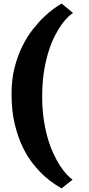

<svg xmlns="http://www.w3.org/2000/svg" viewBox="-20 -858 497 1072"><path d="M44.4 -334.5Q44.4 -414.6 61.5 -481Q78.6 -547.4 105.2 -600.8Q131.8 -654.3 164.3 -695.3Q196.8 -736.3 227.8 -765.6Q258.8 -794.9 284.7 -812.7Q310.5 -830.6 323.7 -838.4L387.7 -785.6Q376.5 -778.8 359.9 -763.2Q343.3 -747.6 324.7 -721.9Q306.2 -696.3 287.6 -660.6Q269 -625 253.7 -578.4Q238.3 -531.7 228 -473.9Q217.8 -416 215.8 -346.2Q213.9 -271.5 221.9 -208.5Q230 -145.5 244.4 -94Q258.8 -42.5 277.6 -2Q296.4 38.6 315.9 68.4Q335.4 98.1 353.8 117.2Q372.1 136.2 385.3 145L323.7 193.8Q312.5 187 287.6 171.4Q262.7 155.8 231.7 128.4Q200.7 101.1 167.5 60.5Q134.3 20 106.9 -36.4Q79.6 -92.8 62 -166.5Q44.4 -240.2 44.4 -334.5Z"/></svg>

Font: Merriweather UltraBold
Style: Regular
Weight: 900
Designer: Eben Sorkin ( sorkintype@gmail.com )
Foundry: Eben Sorkin
Version: Version 1.570; ttfautohint (v1.3) -l 8 -r 32 -G 0 -x 0 -H 60